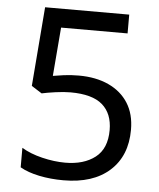

<svg xmlns="http://www.w3.org/2000/svg" viewBox="-52 -759 676 814"><g transform="rotate(5 286.0 -352.0)"><path d="M275 -438Q348 -438 402 -413Q456 -388 485.5 -341.5Q515 -295 515 -228Q515 -117 444.5 -53.5Q374 10 248 10Q193 10 144.5 0Q96 -10 63 -29V-112Q99 -90 150.5 -77.5Q202 -65 249 -65Q328 -65 376.5 -102.5Q425 -140 425 -219Q425 -289 382 -326.5Q339 -364 246 -364Q218 -364 182 -359Q146 -354 124 -349L80 -377L107 -714H465V-634H182L165 -427Q182 -430 211 -434Q240 -438 275 -438Z"/></g></svg>

Font: Noto Sans Lisu
Style: Regular
Weight: 400
Designer: Monotype Design Team. David Williams.
Foundry: Monotype Imaging Inc.
Version: Version 2.102